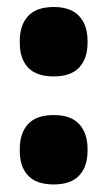

<svg xmlns="http://www.w3.org/2000/svg" viewBox="-20 -498 298 534"><path d="M129.5 15Q81 15 58 -9.8Q35 -34.5 35 -78.5V-84Q35 -127.5 58 -152.8Q81 -178 129.5 -178Q177 -178 200.2 -152.8Q223.5 -127.5 223.5 -84V-78.5Q223.5 -34.5 200.2 -9.8Q177 15 129.5 15ZM129.5 -285.5Q81 -285.5 58 -310.2Q35 -335 35 -379V-384.5Q35 -428 58 -453.2Q81 -478.5 129.5 -478.5Q177 -478.5 200.2 -453.2Q223.5 -428 223.5 -384.5V-379Q223.5 -335 200.2 -310.2Q177 -285.5 129.5 -285.5Z"/></svg>

Font: Anek Bangla Medium ExtraBold
Style: Regular
Weight: 800
Version: Version 1.003